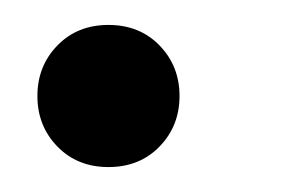

<svg xmlns="http://www.w3.org/2000/svg" viewBox="-20 -129 246 154"><path d="M67 5Q42 5 26 -11.5Q10 -28 10 -52Q10 -76 26 -92.5Q42 -109 67 -109Q92 -109 108 -92.5Q124 -76 124 -52Q124 -28 108 -11.5Q92 5 67 5Z"/></svg>

Font: DM Sans 11pt
Style: Italic
Weight: 400
Italic angle: -10°
Version: Version 4.004;gftools[0.9.30]